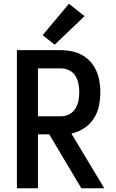

<svg xmlns="http://www.w3.org/2000/svg" viewBox="-20 -1002 616 1022"><path d="M70 0H182V-287H242L413 0H535L360 -291Q396 -299 427.5 -319.5Q459 -340 479 -371Q499 -402 506.5 -438Q514 -474 514 -511Q514 -546 507 -580.5Q500 -615 482 -645.5Q464 -676 435.5 -697Q407 -718 373 -726.5Q339 -735 304 -735H70ZM182 -383V-638H304Q327 -638 348 -628Q369 -618 381 -598.5Q393 -579 397.5 -556.5Q402 -534 402 -511Q402 -488 397.5 -465.5Q393 -443 381 -423.5Q369 -404 348 -393.5Q327 -383 304 -383ZM271 -764 430 -916 347 -982 207 -815Z"/></svg>

Font: Iosevka Sparkle Semibold
Style: Regular
Weight: 600
Designer: Belleve Invis
Foundry: Belleve Invis
Version: Version 4.5.0; ttfautohint (v1.8.3)